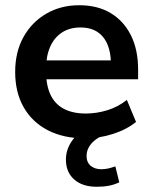

<svg xmlns="http://www.w3.org/2000/svg" viewBox="-20 -519 582 734"><path d="M306 10Q223 10 163 -21Q103 -52 70.5 -109Q38 -166 38 -244Q38 -320 69.5 -377Q101 -434 156.5 -466.5Q212 -499 283 -499Q353 -499 403 -469Q453 -439 480.5 -384Q508 -329 508 -253V-216H139V-288H420L404 -273Q404 -341 374 -377.5Q344 -414 288 -414Q246 -414 216.5 -394.5Q187 -375 171.5 -339.5Q156 -304 156 -255V-248Q156 -193 173 -157Q190 -121 224 -103Q258 -85 308 -85Q349 -85 390 -97.5Q431 -110 465 -137L500 -53Q465 -24 412 -7Q359 10 306 10ZM350 195Q295 195 263.5 167Q232 139 232 91Q232 49 260 13Q288 -23 334 -42L371 0Q355 7 341 18.5Q327 30 319 45Q311 60 311 77Q311 102 327 115Q343 128 367 128Q381 128 394 125Q407 122 421 117L436 178Q417 187 396.5 191Q376 195 350 195Z"/></svg>

Font: Nunito Sans 12pt ExtraLight
Style: Regular
Weight: 200
Version: Version 3.101;gftools[0.9.27]